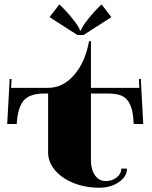

<svg xmlns="http://www.w3.org/2000/svg" viewBox="-20 -858 696 882"><path d="M201 -428.3H183.6Q115.4 -428.3 88.3 -395.5Q61.2 -362.8 56.8 -288.5H13.1L24.5 -495.2L33.2 -494.8L31 -454.5H201Q270.1 -454.5 321.2 -514.4Q372.4 -574.3 389 -668.7H397.7V-454.5H620.2L618 -494.8L626.7 -495.2L638.1 -288.5H594.4Q592.2 -326.9 586.8 -350.7Q581.3 -374.6 568.6 -393.4Q555.9 -412.2 533.7 -420.2Q511.4 -428.3 476.4 -428.3H397.7V-122.4Q397.7 -79.1 416.3 -52.7Q434.9 -26.2 465.5 -26.2Q495.2 -26.2 516.2 -43.1Q537.2 -59.9 537.2 -83.5H563.4Q563.4 -47.2 526 -21.4Q488.6 4.4 435.8 4.4Q371.9 4.4 318 -17.3Q264 -38.9 232.5 -76.3Q201 -113.6 201 -157.3ZM363.6 -697.1H335.7L207.6 -779.3L252.6 -837.8Q285.4 -807.3 314.9 -769.9Q344.4 -732.5 347.5 -718.1H351.8Q354.9 -732.5 384.4 -769.9Q413.9 -807.3 446.7 -837.8L491.7 -779.3Z"/></svg>

Font: Wabroye
Style: Medium
Weight: 500
Designer: gluk
Foundry: gluk
Version: Version 0.14